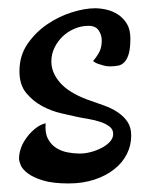

<svg xmlns="http://www.w3.org/2000/svg" viewBox="-20 -422 358 458"><path d="M185.5 -185.5Q207 -177.7 226.6 -170.9Q246.1 -164.1 260.7 -154.3Q275.4 -144.5 284.2 -131.3Q293 -118.2 293 -98.6Q293 -75.2 282.7 -54.7Q272.5 -34.2 252.9 -18.6Q233.4 -2.9 205.6 6.3Q177.7 15.6 143.6 15.6Q105.5 15.6 82 8.3Q58.6 1 45.9 -8.8Q33.2 -18.6 29.3 -28.3Q25.4 -38.1 25.4 -43.9Q25.4 -55.7 30.3 -69.8Q35.2 -84 48.8 -100.6Q54.7 -107.4 61.5 -113.3Q75.2 -125 88.9 -127.9Q86.9 -105.5 94.2 -91.3Q101.6 -77.1 113.8 -69.3Q126 -61.5 141.1 -58.6Q156.2 -55.7 169.9 -55.7Q183.6 -55.7 197.8 -59.6Q211.9 -63.5 223.6 -69.8Q235.4 -76.2 242.7 -84.5Q250 -92.8 250 -102.5Q250 -113.3 241.2 -120.1Q232.4 -127 219.2 -131.3Q206.1 -135.7 190.9 -138.2Q175.8 -140.6 162.1 -143.6Q148.4 -146.5 125.5 -151.9Q102.5 -157.2 80.6 -168.9Q58.6 -180.7 42.5 -200.2Q26.4 -219.7 26.4 -252Q26.4 -289.1 45.4 -316.9Q64.5 -344.7 92.3 -363.8Q120.1 -382.8 151.4 -392.6Q182.6 -402.3 207 -402.3Q219.7 -402.3 234.4 -398.9Q249 -395.5 261.7 -387.2Q274.4 -378.9 282.7 -365.2Q291 -351.6 291 -330.1Q291 -308.6 287.6 -295.4Q284.2 -282.2 277.8 -274.9Q271.5 -267.6 262.7 -265.6Q253.9 -263.7 242.2 -263.7Q234.4 -263.7 227.5 -265.6Q221.7 -267.6 214.8 -269.5Q208 -271.5 202.1 -276.4Q211.9 -288.1 217.3 -298.8Q222.7 -309.6 222.7 -325.2Q222.7 -338.9 215.3 -349.6Q208 -360.4 191.4 -360.4Q173.8 -360.4 157.7 -353.5Q141.6 -346.7 129.4 -335Q117.2 -323.2 109.9 -308.1Q102.5 -293 102.5 -275.4Q102.5 -249 122.6 -225.6Q142.6 -202.1 185.5 -185.5Z"/></svg>

Font: Rancho
Style: Regular
Weight: 400
Designer: Font Diner, Inc
Foundry: Font Diner, Inc
Version: Version 1.001